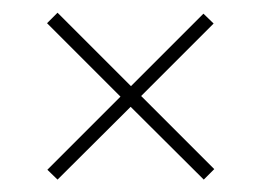

<svg xmlns="http://www.w3.org/2000/svg" viewBox="-20 -433 404 302"><path d="M70.5 -150.5 54.5 -166 169.5 -281 54 -396.5 70.5 -413 186 -297.5 300 -411.5 316 -396 202 -282 317 -167 300.5 -150.5 185.5 -265Z"/></svg>

Font: Imbue 50pt Black
Style: Regular
Weight: 900
Designer: Tyler Finck
Foundry: Etcetera Type Company
Version: Version 1.102; ttfautohint (v1.8.3)